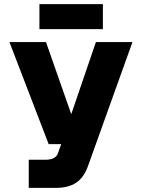

<svg xmlns="http://www.w3.org/2000/svg" viewBox="-20 -915 691 935"><path d="M120 0V-137H200Q253 -137 263 -171L278 -213H217L26 -710H204L327 -359L447 -710H625L408 -105Q388 -50 350.5 -25Q313 0 251 0ZM172 -773V-895H481V-773Z"/></svg>

Font: Geist ExtBd
Style: Regular
Weight: 400
Designer: Basement.studio, Andrés Briganti, Mateo Zaragoza
Foundry: Basement.studio, Vercel, Andrés Briganti, Guido Ferreyra, Mateo Zaragoza
Version: Version 1.401